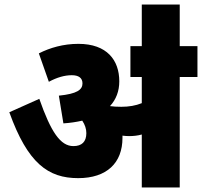

<svg xmlns="http://www.w3.org/2000/svg" viewBox="-20 -825 889 845"><path d="M519 -218C519 -222 519 -225 519 -228C528 -227 538 -226 548 -226C567 -226 586 -228 604 -233V0H771V-486H849V-622H771V-805H604V-622H554V-486H604V-371C577 -360 547 -355 514 -355C494 -355 478 -356 464 -358C491 -387 505 -424 505 -467C505 -560 451 -632 325 -632C259 -632 200 -615 151 -590L195 -465C230 -484 264 -494 296 -494C326 -494 343 -482 343 -458C343 -430 319 -412 239 -404L259 -282C289 -284 316 -288 342 -294C354 -276 360 -258 360 -239C360 -201 340 -182 303 -182C246 -182 204 -244 153 -390L21 -331C102 -106 192 -41 324 -41C450 -41 519 -108 519 -218Z"/></svg>

Font: Noto Sans Devanagari SemiCondensed Black
Style: Regular
Weight: 900
Width: 4
Designer: Jelle Bosma - Monotype Design Team
Foundry: Monotype Imaging Inc.
Version: Version 2.004